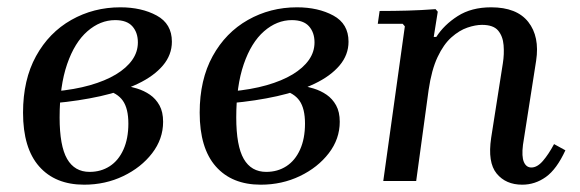

<svg xmlns="http://www.w3.org/2000/svg" viewBox="-20 -495 1586 525"><path d="M210 10Q131 10 87 -40Q43 -90 43 -187Q43 -277 78.5 -341.5Q114 -406 175 -440.5Q236 -475 309 -475Q367 -475 408.5 -452.5Q450 -430 450 -381Q450 -345 425.5 -316Q401 -287 357 -266Q313 -245 254.5 -232Q196 -219 129 -213V-245Q184 -250 226 -262Q268 -274 297 -291.5Q326 -309 341.5 -331Q357 -353 357 -379Q357 -406 342 -423Q327 -440 295 -440Q254 -440 219 -409.5Q184 -379 163.5 -319.5Q143 -260 143 -174Q143 -96 163.5 -60.5Q184 -25 225 -25Q256 -25 280 -40.5Q304 -56 317.5 -86Q331 -116 331 -157Q331 -198 316 -219.5Q301 -241 268 -249L316 -262Q335 -259 354.5 -253Q374 -247 390 -236Q406 -225 416 -207Q426 -189 426 -162Q426 -115 396 -76Q366 -37 317 -13.5Q268 10 210 10Z M693 10Q614 10 570 -40Q526 -90 526 -187Q526 -277 561.5 -341.5Q597 -406 658 -440.5Q719 -475 792 -475Q850 -475 891.5 -452.5Q933 -430 933 -381Q933 -345 908.5 -316Q884 -287 840 -266Q796 -245 737.5 -232Q679 -219 612 -213V-245Q667 -250 709 -262Q751 -274 780 -291.5Q809 -309 824.5 -331Q840 -353 840 -379Q840 -406 825 -423Q810 -440 778 -440Q737 -440 702 -409.5Q667 -379 646.5 -319.5Q626 -260 626 -174Q626 -96 646.5 -60.5Q667 -25 708 -25Q739 -25 763 -40.5Q787 -56 800.5 -86Q814 -116 814 -157Q814 -198 799 -219.5Q784 -241 751 -249L799 -262Q818 -259 837.5 -253Q857 -247 873 -236Q889 -225 899 -207Q909 -189 909 -162Q909 -115 879 -76Q849 -37 800 -13.5Q751 10 693 10Z M1495 -101 1526 -84Q1502 -32 1472.5 -11Q1443 10 1408 10Q1363 10 1338 -20.5Q1313 -51 1323 -118L1355 -322Q1359 -347 1357 -371.5Q1355 -396 1342 -411.5Q1329 -427 1298 -427Q1280 -427 1258 -419.5Q1236 -412 1214.5 -393Q1193 -374 1176.5 -339Q1160 -304 1152 -249L1118 0H1028L1087 -423L1081 -430H1013L1018 -465Q1057 -465 1094 -466Q1131 -467 1171 -470L1177 -463L1166 -394H1173Q1194 -427 1231.5 -451Q1269 -475 1323 -475Q1393 -475 1424.5 -435Q1456 -395 1446 -329L1410 -99Q1406 -67 1412.5 -52Q1419 -37 1433 -37Q1449 -37 1464.5 -55Q1480 -73 1495 -101Z"/></svg>

Font: Brygada 1918 Medium
Style: Italic
Weight: 500
Italic angle: -8°
Designer: Mateusz Machalski | Borys Kosmynka | Przemek Hoffer
Foundry: NIEPODLEGLA 2018
Version: Version 3.006